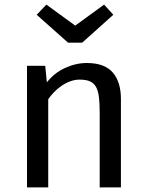

<svg xmlns="http://www.w3.org/2000/svg" viewBox="-20 -812 640 832"><path d="M97 0V-527H176L183 -455Q215 -496 262 -517.5Q309 -539 356 -539Q433 -539 468.5 -498Q504 -457 504 -383V0H412V-323Q412 -362 409 -389Q406 -416 397 -433.5Q388 -451 371 -459Q354 -467 325 -467Q304 -467 284 -459.5Q264 -452 246.5 -440Q229 -428 214 -412.5Q199 -397 189 -382V0ZM306 -701 431 -792 471 -748 336 -627H275L139 -748L181 -792Z"/></svg>

Font: Wlorlttqgufhjawjgtejqphaquk
Style: Regular
Weight: 400
Monospace: yes
Designer: Carrois Corporate & Edenspiekermann
Foundry: Carrois Corporate GbR & Edenspiekermann AG
Version: Version 2.001